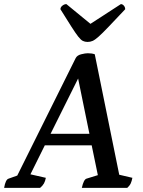

<svg xmlns="http://www.w3.org/2000/svg" viewBox="-52 -914 694 934"><path d="M-32 0Q-25 -41 -10 -45L32 -60L316 -631Q323 -645 343 -650Q363 -655 375 -655Q395 -655 409 -650L528 -64L592 -49Q589 -33 584 -22Q579 -11 567 0H346Q355 -41 369 -45L424 -62L394 -207H166L96 -66L171 -49Q168 -33 162 -22Q156 -11 143 0ZM194 -263H383L328 -532ZM374 -710Q361 -710 351 -715Q341 -720 328.5 -736Q316 -752 295.5 -784Q275 -816 242 -869Q242 -879 251.5 -886.5Q261 -894 271 -894L388 -798L536 -894Q544 -894 550.5 -886.5Q557 -879 557 -869Q507 -816 476.5 -784Q446 -752 428 -736Q410 -720 398.5 -715Q387 -710 374 -710Z"/></svg>

Font: Petrona SemiBold
Style: Italic
Weight: 600
Italic angle: -9°
Designer: Ringo R. Seeber
Foundry: Ringo R. Seeber
Version: Version 2.001; ttfautohint (v1.8.3)